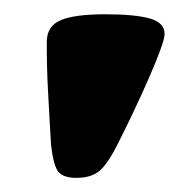

<svg xmlns="http://www.w3.org/2000/svg" viewBox="-20 -672 251 269"><path d="M87.2 -422.8Q68.1 -422.8 61.3 -432Q54.6 -441.1 51.5 -469.5Q50.8 -478.5 49.8 -498Q48.7 -517.5 47.5 -540.2Q46.2 -563 45.8 -583.5Q45.4 -603.9 45.6 -614.7Q46.1 -636 65.7 -644Q85.3 -652 127.7 -652Q169.1 -652 189.9 -646.1Q210.6 -640.2 210.6 -624.4Q210.6 -618.1 204.4 -601.4Q198.3 -584.6 188.5 -562.4Q178.8 -540.2 167.6 -516.6Q156.5 -493.1 146.2 -472.8Q130.9 -441.8 119 -432.3Q107.1 -422.8 87.2 -422.8Z"/></svg>

Font: Briem Hand Thin
Style: Regular
Weight: 100
Designer: Gunnlaugur SE Briem, Eben Sorkin
Foundry: Sorkin Type Co.
Version: Version 1.003